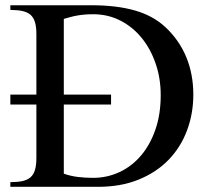

<svg xmlns="http://www.w3.org/2000/svg" viewBox="-20 -722 800 742"><path d="M226.6 -317.9V-50.8Q252.9 -41.5 281.2 -38.1Q309.6 -34.7 339.8 -34.7Q394 -34.7 441.7 -56.9Q489.3 -79.1 524.7 -120.6Q560.1 -162.1 580.6 -221.2Q601.1 -280.3 601.1 -354.5Q601.1 -419.4 581.5 -476.3Q562 -533.2 527.3 -575.7Q492.7 -618.2 444.8 -642.6Q397 -667 339.8 -667Q320.8 -667 305.2 -665.5Q289.6 -664.1 276.4 -661.6Q263.2 -659.2 251 -655.8Q238.8 -652.3 226.6 -648.9V-356.4H409.2V-317.9ZM120.6 -317.9H20V-356.4H120.6V-590.3Q120.6 -618.2 115.2 -636.2Q109.9 -654.3 97.9 -664.8Q85.9 -675.3 66.7 -679.4Q47.4 -683.6 20 -683.6V-701.7H333Q430.7 -701.7 501 -681.6Q571.3 -661.6 619.1 -617.2Q672.9 -566.9 700 -501Q727.1 -435.1 727.1 -356.4Q727.1 -283.2 702.9 -218.3Q678.7 -153.3 631.8 -104.7Q585 -56.2 516.1 -28.1Q447.3 0 358.4 0H20V-18.1Q47.4 -18.1 66.7 -22.2Q85.9 -26.4 97.9 -36.9Q109.9 -47.4 115.2 -65.4Q120.6 -83.5 120.6 -111.8Z"/></svg>

Font: Khmer Busra Bunong
Style: Regular
Weight: 400
Designer: D. Kanjahn
Version: Version 7.100; 2014